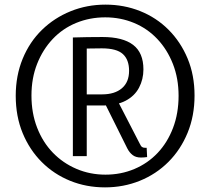

<svg xmlns="http://www.w3.org/2000/svg" viewBox="-20 -805 910 830"><path d="M295 -130V-643Q323 -644 357.5 -644.5Q392 -645 423 -645Q511 -645 555.5 -611Q600 -577 600 -505Q600 -462 581 -426Q562 -390 523 -369.5Q484 -349 424 -349H329V-397H421Q476 -397 507 -423.5Q538 -450 538 -499Q538 -547 511 -571.5Q484 -596 420 -596Q402 -596 381 -595.5Q360 -595 343 -595L355 -610V-130ZM425 -375 483 -380 583 -186Q589 -173 594 -169.5Q599 -166 608 -166Q609 -166 610.5 -166Q612 -166 614 -166L616 -126Q609 -125 602 -124.5Q595 -124 589 -124Q567 -124 553 -135Q539 -146 530 -164ZM434 5Q353 5 283 -23.5Q213 -52 160.5 -104.5Q108 -157 78 -229.5Q48 -302 48 -391Q48 -478 78 -551Q108 -624 161.5 -676Q215 -728 285.5 -756.5Q356 -785 436 -785Q516 -785 586 -757Q656 -729 708.5 -676.5Q761 -624 791 -552Q821 -480 821 -392Q821 -304 791 -231Q761 -158 708 -105Q655 -52 584.5 -23.5Q514 5 434 5ZM436 -50Q503 -50 561 -74.5Q619 -99 661.5 -144Q704 -189 728 -252Q752 -315 752 -391Q752 -466 727.5 -528.5Q703 -591 660 -636.5Q617 -682 559 -706Q501 -730 435 -730Q368 -730 309.5 -706Q251 -682 208 -636.5Q165 -591 140.5 -529Q116 -467 116 -392Q116 -316 140.5 -253Q165 -190 208.5 -145Q252 -100 310.5 -75Q369 -50 436 -50Z"/></svg>

Font: Yaldevi
Style: Regular
Weight: 400
Designer: Sol Matas, Rajitha Manaperi, Kosala Senevirathne
Foundry: Mooniak
Version: Version 1.100